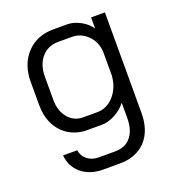

<svg xmlns="http://www.w3.org/2000/svg" viewBox="-130 -610 837 916"><g transform="rotate(-20 289.0 -152.0)"><path d="M81 74H153Q157 104 180.5 122.5Q204 141 238 141H321Q373 141 401.5 106.5Q430 72 430 10V-67Q408 -37 372.5 -18.5Q337 0 304 0H231Q180 0 140 -24Q100 -48 78 -91Q56 -134 56 -191V-308Q56 -397 107.5 -452Q159 -507 243 -507H313Q345 -507 379 -489Q413 -471 432 -443V-499H502V10Q502 101 454 152Q406 203 321 203H238Q172 203 129 167.5Q86 132 81 74ZM304 -64Q354 -64 389.5 -103.5Q425 -143 430 -204V-327Q426 -378 392.5 -410.5Q359 -443 313 -443H245Q192 -443 160 -406Q128 -369 128 -308V-191Q128 -135 157.5 -99.5Q187 -64 233 -64Z"/></g></svg>

Font: Bai Jamjuree
Style: Regular
Weight: 400
Designer: Katatrad Aksorn Co.,Ltd.
Foundry: Cadson Demak Co.,Ltd.
Version: Version 1.000; ttfautohint (v1.6)